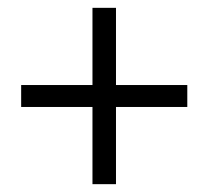

<svg xmlns="http://www.w3.org/2000/svg" viewBox="-20 -575 532 490"><path d="M216 -105V-302H34V-358H216V-555H276V-358H458V-302H276V-105Z"/></svg>

Font: Assistant
Style: Regular
Weight: 400
Designer: Hebrew By Ben Nathan, Latin by Paul Hunt
Version: Version 2.001;PS 002.001;hotconv 1.0.88;makeotf.lib2.5.64775